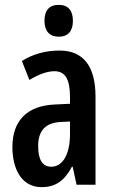

<svg xmlns="http://www.w3.org/2000/svg" viewBox="-20 -760 469 790"><path d="M222 -740C182 -740 163 -717 163 -674C163 -632 184 -609 222 -609C260 -609 280 -632 280 -674C280 -716 261 -740 222 -740ZM225 -552C167 -552 114 -537 70 -509L101 -431C141 -455 175 -467 204 -467C249 -467 268 -433 268 -361V-333L205 -330C93 -325 31 -265 31 -155C31 -69 66 10 151 10C210 10 246 -18 276 -74H279L295 0H373V-362C373 -485 325 -552 225 -552ZM268 -260V-208C268 -125 238 -74 191 -74C156 -74 137 -101 137 -159C137 -222 167 -254 227 -258Z"/></svg>

Font: Noto Sans Display Condensed Medium
Style: Regular
Weight: 500
Width: 3
Designer: Monotype Design Team
Foundry: Monotype Imaging Inc.
Version: Version 1.900